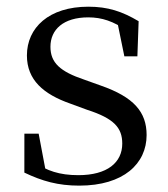

<svg xmlns="http://www.w3.org/2000/svg" viewBox="-20 -551 513 585"><path d="M221.4 14.6C356.8 14.6 426.7 -52.6 426.7 -139.6C426.7 -209.7 387.8 -255.2 286.8 -290.4L236.5 -308.4C163.2 -333 133.7 -359.8 133.7 -408.5C133.7 -460.8 172.9 -498.1 249.1 -498.1C290.4 -498.1 325.7 -486.1 366.5 -457.8V-490.1L335.1 -495.5L358.9 -379.4H398.6L402.4 -486.4C352.1 -516.2 309 -530.6 249.1 -530.6C128.9 -530.6 62 -466.5 62 -382C62 -307.3 112.6 -264 193.9 -235.4L245.6 -216.4C327.2 -190.2 352.5 -161.8 352.5 -113.5C352.5 -56.1 307.3 -17.3 218.7 -17.3C160.4 -17.3 122.8 -31.1 84.9 -56.3V-20.3L121.5 -18.1L97.8 -143.7H54.3L54.2 -25.1C108.5 0.8 156.8 14.6 221.4 14.6Z"/></svg>

Font: Source Han Serif TW VF
Style: Regular
Weight: 250
Designer: Ryoko NISHIZUKA 西塚涼子 (kana & ideographs); Frank Grießhammer (Latin, Greek & Cyrillic); Wenlong ZHANG 张文龙 (bopomofo); San
Foundry: Adobe
Version: Version 2.002;hotconv 1.1.0;makeotfexe 2.6.0